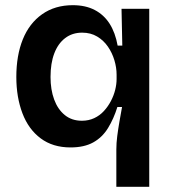

<svg xmlns="http://www.w3.org/2000/svg" viewBox="-20 -556 666 741"><path d="M429 165V21Q429 -4 432.5 -31Q436 -58 441 -87Q446 -116 451 -143H433Q419 -98 397 -62Q375 -26 340 -6.5Q305 13 252 13Q184 13 137 -22Q90 -57 66.5 -119Q43 -181 43 -259Q43 -342 68 -404Q93 -466 142.5 -501Q192 -536 261 -536Q310 -536 345.5 -517.5Q381 -499 403 -464.5Q425 -430 434 -380H452L449 -522H556V-263V165ZM296 -90Q322 -90 343.5 -100Q365 -110 381 -127.5Q397 -145 408 -166Q419 -187 424.5 -209Q430 -231 430 -251V-268Q430 -295 421.5 -323.5Q413 -352 396.5 -376Q380 -400 355 -415Q330 -430 297 -430Q259 -430 231.5 -409Q204 -388 189.5 -350Q175 -312 175 -259Q175 -210 189 -172Q203 -134 230 -112Q257 -90 296 -90Z"/></svg>

Font: Bricolage Grotesque 16pt SemiBold
Style: Regular
Weight: 600
Version: Version 1.001;gftools[0.9.33.dev8+g029e19f]